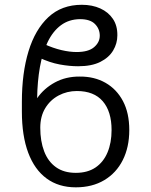

<svg xmlns="http://www.w3.org/2000/svg" viewBox="-20 -780 637 810"><path d="M316.4 -457Q377.9 -457.5 425 -430.7Q472.2 -403.8 498.8 -353.5Q525.4 -303.2 525.4 -231.4Q525.4 -159.2 498 -104.7Q470.7 -50.3 419.9 -20Q369.1 10.3 299.8 10.3Q227.5 10.3 176.8 -26.9Q126 -64 99.1 -135.5Q72.3 -207 72.3 -309.6V-350.6Q72.3 -471.7 100.3 -563.7Q128.4 -655.8 184.3 -707.8Q240.2 -759.8 325.2 -759.8Q369.1 -759.8 403.1 -744.4Q437 -729 456.3 -700.4Q475.6 -671.9 475.1 -630.9Q475.1 -596.7 457.3 -566.9Q439.5 -537.1 403.1 -518.8Q366.7 -500.5 309.6 -500.5Q272.9 -500.5 231.7 -508.1Q190.4 -515.6 143.6 -537.6L166 -594.2Q204.6 -576.7 239.3 -568.6Q273.9 -560.5 303.2 -560.5Q353 -560.5 377 -581.1Q400.9 -601.6 400.9 -629.4Q400.9 -658.2 380.6 -678.7Q360.4 -699.2 317.4 -699.2Q271 -698.7 237.1 -673.6Q203.1 -648.4 181.2 -603Q159.2 -557.6 148.4 -497.1Q137.7 -436.5 136.7 -365.7Q165.5 -407.2 211.9 -432.4Q258.3 -457.5 316.4 -457ZM304.2 -396Q262.7 -396 227.3 -377.2Q191.9 -358.4 170.9 -323.7Q149.9 -289.1 149.9 -241.2Q149.9 -184.6 166.3 -141.6Q182.6 -98.6 216.1 -74.7Q249.5 -50.8 299.8 -50.8Q349.6 -50.8 383.1 -73.5Q416.5 -96.2 433.6 -137Q450.7 -177.7 450.7 -231.4Q450.7 -309.6 413.6 -352.8Q376.5 -396 304.2 -396Z"/></svg>

Font: Inter 20pt Light
Style: Regular
Weight: 300
Version: Version 4.001;git-66647c0bb